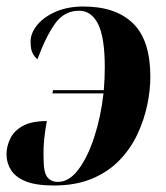

<svg xmlns="http://www.w3.org/2000/svg" viewBox="-42 -565 511 590"><path d="M119 -278 121 -288H277Q280 -323 280 -358Q280 -450 259.5 -491Q239 -532 201 -532Q156 -532 128 -493.5Q100 -455 73 -383Q65 -389 58.5 -401Q52 -413 52 -437Q52 -464 73 -489Q94 -514 130.5 -529.5Q167 -545 214 -545Q314 -545 367 -493Q420 -441 420 -329Q420 -288 410.5 -242.5Q401 -197 380.5 -153Q360 -109 325.5 -73Q291 -37 241 -16Q191 5 124 5Q68 5 36.5 -8Q5 -21 -8.5 -43Q-22 -65 -22 -91Q-22 -115 -10.5 -139Q1 -163 28 -178Q55 -193 102 -193Q97 -168 94 -139Q91 -110 92 -76Q92 -35 103.5 -20.5Q115 -6 136 -6Q170 -6 198.5 -43.5Q227 -81 247.5 -143.5Q268 -206 276 -278Z"/></svg>

Font: Noto Serif Display ExtraCondensed ExtraBold
Style: Italic
Weight: 800
Width: 2
Italic angle: -12°
Designer: Monotype Design Team
Foundry: Monotype Imaging Inc.
Version: Version 2.009